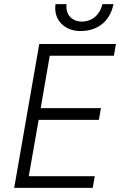

<svg xmlns="http://www.w3.org/2000/svg" viewBox="-20 -914 584 934"><path d="M49 0H431L441 -57H120L168 -331H461L471 -388H178L222 -643H534L544 -700H171ZM371 -763C459 -763 516 -814 532 -894H478C467 -843 428 -809 378 -809C330 -809 297 -844 304 -894H250C239 -815 296 -763 371 -763Z"/></svg>

Font: Fixel Text 20240404 Light
Style: Italic
Weight: 300
Width: 4
Italic angle: -10°
Designer: AlfaBravo + MacPaw
Foundry: Kyrylo Tkachov, Marchela Mozhyna, Serhii Makarenko, Maria Weinstein, Zakhar Kryvoshyya
Version: Version 1.211;Glyphs 3.2 (3225)